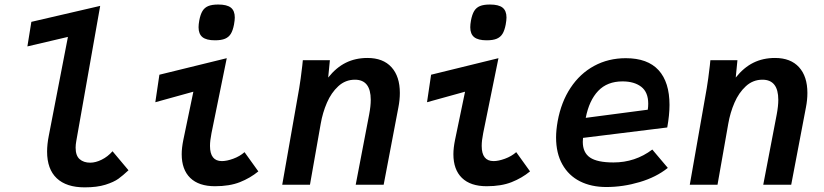

<svg xmlns="http://www.w3.org/2000/svg" viewBox="-20 -816 3640 848"><path d="M188 -146.5Q188 -178.5 195.5 -216.5L280 -653L101 -611L118.5 -719.5L422.5 -790L317 -193.5Q314 -177 314 -164Q314 -128.5 331.8 -113Q349.5 -97.5 378.5 -97.5Q402.5 -97.5 429.2 -110.8Q456 -124 477 -148L547.5 -64Q523 -41 503 -26.5Q483 -12 445.8 -0.2Q408.5 11.5 354 11.5Q273 11.5 230.5 -28.8Q188 -69 188 -146.5Z M782.5 -135Q782.5 -162 789.5 -197L834 -411L666 -364.5L684 -486L981.5 -559L914 -227.5Q907.5 -195 907.5 -171.5Q907.5 -104.5 960 -104.5Q981.5 -104.5 1010.2 -115Q1039 -125.5 1060 -144L1121 -59Q1085 -29.5 1039.5 -11.5Q994 6.5 929.5 6.5Q858 6.5 820.2 -30.2Q782.5 -67 782.5 -135ZM857 -695.5Q857 -708.5 860 -725Q865 -752 874.2 -767.2Q883.5 -782.5 899.8 -789.2Q916 -796 944 -796Q982.5 -796 999.8 -782.2Q1017 -768.5 1017 -738.5Q1017 -727.5 1013.5 -707.5Q1008.5 -681.5 999.5 -666.8Q990.5 -652 974 -645Q957.5 -638 929.5 -638Q891.5 -638 874.2 -652Q857 -666 857 -695.5Z M1315 -525.5Q1315.5 -532.5 1317.5 -550H1437L1429.5 -473.5Q1465 -518 1507.5 -539Q1550 -560 1603 -560Q1672 -560 1709 -519.2Q1746 -478.5 1746 -405.5Q1746 -374.5 1739.5 -341.5L1674.5 0H1551L1610.5 -310.5Q1617.5 -347.5 1617.5 -375Q1617.5 -464 1547.5 -464Q1505.5 -464 1474.2 -435.2Q1443 -406.5 1424 -362.5Q1405 -318.5 1396.5 -269.5L1349 0H1226.5L1301.5 -426.5Q1308 -464.5 1315 -525.5Z M1982.5 -135Q1982.5 -162 1989.5 -197L2034 -411L1866 -364.5L1884 -486L2181.5 -559L2114 -227.5Q2107.5 -195 2107.5 -171.5Q2107.5 -104.5 2160 -104.5Q2181.5 -104.5 2210.2 -115Q2239 -125.5 2260 -144L2321 -59Q2285 -29.5 2239.5 -11.5Q2194 6.5 2129.5 6.5Q2058 6.5 2020.2 -30.2Q1982.5 -67 1982.5 -135ZM2057 -695.5Q2057 -708.5 2060 -725Q2065 -752 2074.2 -767.2Q2083.5 -782.5 2099.8 -789.2Q2116 -796 2144 -796Q2182.5 -796 2199.8 -782.2Q2217 -768.5 2217 -738.5Q2217 -727.5 2213.5 -707.5Q2208.5 -681.5 2199.5 -666.8Q2190.5 -652 2174 -645Q2157.5 -638 2129.5 -638Q2091.5 -638 2074.2 -652Q2057 -666 2057 -695.5Z M2436 -209Q2436 -241 2443 -280.5Q2458.5 -365.5 2500 -428.2Q2541.5 -491 2604.2 -525Q2667 -559 2744 -559Q2840.5 -559 2888.8 -506Q2937 -453 2937 -352.5Q2937 -308.5 2927 -253L2555 -207Q2554 -195 2554 -189.5Q2554 -142 2586 -120.2Q2618 -98.5 2689.5 -98.5Q2785.5 -98.5 2861 -155.5L2929.5 -74.5Q2878.5 -33.5 2805.2 -11.8Q2732 10 2658 10Q2591.5 10 2541.5 -15.2Q2491.5 -40.5 2463.8 -89.8Q2436 -139 2436 -209ZM2843 -358Q2843 -409 2812 -432.8Q2781 -456.5 2729.5 -456.5Q2662 -456.5 2622 -414.5Q2582 -372.5 2567 -295.5L2841 -331.5Q2843 -344 2843 -358Z M3115 -525.5Q3115.5 -532.5 3117.5 -550H3237L3229.5 -473.5Q3265 -518 3307.5 -539Q3350 -560 3403 -560Q3472 -560 3509 -519.2Q3546 -478.5 3546 -405.5Q3546 -374.5 3539.5 -341.5L3474.5 0H3351L3410.5 -310.5Q3417.5 -347.5 3417.5 -375Q3417.5 -464 3347.5 -464Q3305.5 -464 3274.2 -435.2Q3243 -406.5 3224 -362.5Q3205 -318.5 3196.5 -269.5L3149 0H3026.5L3101.5 -426.5Q3108 -464.5 3115 -525.5Z"/></svg>

Font: JuliaMono
Style: Bold Italic
Weight: 700
Italic angle: -9°
Monospace: yes
Designer: cormullion
Foundry: corm
Version: Version 0.057; ttfautohint (v1.8.4)